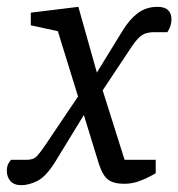

<svg xmlns="http://www.w3.org/2000/svg" viewBox="-72 -533 521 561"><path d="M5 -66Q24 -66 33 -74Q42 -82 61 -110L156 -251L97 -442L18 -459V-496L157 -513L211 -321L286 -443Q306 -476 330.5 -494.5Q355 -513 388 -513Q409 -513 419 -503.5Q429 -494 429 -476Q429 -466 426 -457.5Q423 -449 420 -444Q417 -439 417 -439H379Q356 -439 343 -430.5Q330 -422 313 -397L228 -269L292 -66H383V-27Q383 -27 370 -19.5Q357 -12 335.5 -4Q314 4 291 4Q260 4 244 -8Q228 -20 217 -54L173 -197L88 -58Q62 -17 37.5 -4.5Q13 8 -10 8Q-31 8 -41.5 -4Q-52 -16 -52 -34Q-52 -49 -46 -57.5Q-40 -66 -40 -66Z"/></svg>

Font: Faustina VF Beta
Style: Italic
Weight: 400
Italic angle: -8°
Designer: Alfonso Garcia
Foundry: Omnibus-Type
Version: Version 1.006